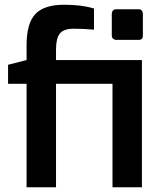

<svg xmlns="http://www.w3.org/2000/svg" viewBox="-20 -789 682 809"><path d="M578 0H454V-436H216V0H92V-436H14V-516L92 -536V-598Q92 -691 129 -730Q166 -769 250 -769Q326 -769 376 -753V-664Q330 -668 291 -668Q248 -668 232 -647.5Q216 -627 216 -581V-536H578ZM582 -730V-639Q582 -621 564 -621H470Q462 -621 456.5 -626Q451 -631 451 -639V-730Q451 -739 456 -744.5Q461 -750 470 -750H564Q573 -750 577.5 -744.5Q582 -739 582 -730Z"/></svg>

Font: Exo SemiBold
Style: Regular
Weight: 600
Designer: Natanael Gama
Foundry: Natanael Gama
Version: Version 1.500